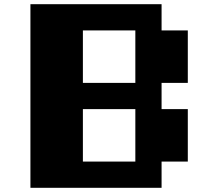

<svg xmlns="http://www.w3.org/2000/svg" viewBox="-20 -895 1040 915"><path d="M125 -875H750V-750H875V-500H750V-375H875V-125H750V0H125ZM375 -750V-500H625V-750ZM375 -375V-125H625V-375Z"/></svg>

Font: Dogica
Style: Bold
Weight: 700
Monospace: yes
Designer: Roberto Mocci
Version: Version 001.000